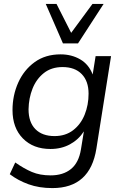

<svg xmlns="http://www.w3.org/2000/svg" viewBox="-20 -773 626 982"><path d="M248 189Q180 189 126 169.5Q72 150 30 118L58 58Q102 89 143 106.5Q184 124 239 124Q303 124 343 91.5Q383 59 394 -9L409 -101Q382 -59 338 -35Q294 -11 238 -11Q150 -11 97 -65Q44 -119 44 -210Q44 -285 73 -350Q102 -415 157 -455Q212 -495 290 -495Q346 -495 390 -469.5Q434 -444 454 -392L469 -486H548L473 -13Q441 189 248 189ZM259 -77Q315 -77 354 -107Q393 -137 413 -186.5Q433 -236 433 -294Q433 -358 398 -394Q363 -430 300 -430Q243 -430 204.5 -399.5Q166 -369 146.5 -320Q127 -271 126 -214Q126 -148 161 -112.5Q196 -77 259 -77ZM302 -551 214 -753H269L344 -605L453 -753H510L379 -551Z"/></svg>

Font: Nunito Sans
Style: Italic
Weight: 400
Italic angle: -9°
Designer: Vernon Adams
Foundry: Vernon Adams
Version: Version 3.006; ttfautohint (v1.8.3)